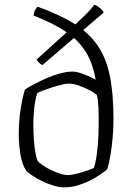

<svg xmlns="http://www.w3.org/2000/svg" viewBox="-20 -809 571 829"><path d="M257 0Q235 0 209.5 -8Q184 -16 160.5 -27.5Q137 -39 119.5 -51Q102 -63 94 -71Q76 -96 68.5 -140.5Q61 -185 61 -228Q61 -288 69.5 -340Q78 -392 88 -423Q104 -433 128.5 -446Q153 -459 181.5 -471.5Q210 -484 239.5 -492Q269 -500 294 -500Q307 -500 324.5 -494.5Q342 -489 360.5 -481Q379 -473 393 -465Q380 -539 348.5 -588Q317 -637 263 -673Q209 -709 125 -742Q126 -752 128.5 -759Q131 -766 135 -771.5Q139 -777 143 -780Q237 -746 300 -707Q363 -668 400.5 -614Q438 -560 454 -482.5Q470 -405 470 -293Q470 -255 466.5 -215Q463 -175 457 -139.5Q451 -104 443 -78Q430 -67 410 -53.5Q390 -40 365.5 -28Q341 -16 313.5 -8Q286 0 257 0ZM274 -53Q288 -53 311.5 -59Q335 -65 356.5 -72.5Q378 -80 385 -84Q392 -102 396.5 -132.5Q401 -163 403.5 -199Q406 -235 406 -269Q406 -288 406 -307.5Q406 -327 405 -344.5Q404 -362 402.5 -376Q401 -390 398 -399Q390 -407 368.5 -418.5Q347 -430 322 -439Q297 -448 278 -448Q263 -448 235 -440.5Q207 -433 180.5 -423.5Q154 -414 142 -408Q136 -395 132 -372Q128 -349 126 -322Q124 -295 124 -268Q124 -234 126.5 -202Q129 -170 133.5 -146Q138 -122 144 -112Q151 -105 166 -94.5Q181 -84 200 -75Q219 -66 238.5 -59.5Q258 -53 274 -53ZM163 -528Q158 -530 150 -537Q142 -544 138 -552L296 -695Q323 -720 341 -737.5Q359 -755 370.5 -768Q382 -781 387 -789Q402 -783 413 -773Q424 -763 428 -755Z"/></svg>

Font: Texturina Medium 12pt Thin
Style: Regular
Weight: 250
Version: Version 1.002